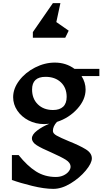

<svg xmlns="http://www.w3.org/2000/svg" viewBox="-20 -943 680 1227"><path d="M501 -457Q527 -416 527 -371Q527 -306 474 -247.5Q421 -189 344 -164Q318 -136 318 -106Q318 -90 342 -76.5Q366 -63 419 -41Q489 -13 528 11Q567 35 567 69Q567 100 528 147Q489 194 431.5 229Q374 264 321 264Q263 264 185.5 245Q108 226 56 207V48H99Q154 117 210 152.5Q266 188 337 188Q364 188 385.5 178Q407 168 419 152.5Q431 137 431 123Q431 97 400.5 78Q370 59 307 31Q246 5 215 -14.5Q184 -34 184 -59Q184 -83 217 -108.5Q250 -134 295 -152Q273 -150 262 -150Q208 -150 162.5 -173.5Q117 -197 90.5 -236.5Q64 -276 64 -322Q64 -377 103 -428.5Q142 -480 204 -511.5Q266 -543 330 -543Q402 -543 456 -503H615V-457ZM406 -324Q406 -382 369 -417Q332 -452 271 -452Q185 -452 185 -371Q185 -312 222 -276Q259 -240 319 -240Q361 -240 383.5 -261Q406 -282 406 -324ZM190 -738 318 -923H366L340 -802L419 -747L397 -702H190Z"/></svg>

Font: InknutAntiqua
Style: Medium
Weight: 500
Designer: Claus Eggers Srensen
Foundry: Claus Eggers Srensen
Version: Version 1.000; ttfautohint (v1.2) -l 7 -r 28 -G 50 -x 13 -D 